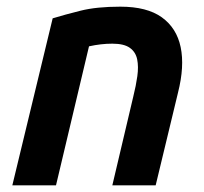

<svg xmlns="http://www.w3.org/2000/svg" viewBox="-20 -556 612 576"><path d="M17 0 138 -501Q174 -512 222 -524Q270 -536 341 -536Q421 -536 465.5 -504Q510 -472 522 -414.5Q534 -357 514 -278L447 0H317L380 -267Q388 -299 392 -327.5Q396 -356 391.5 -378Q387 -400 369.5 -412.5Q352 -425 317 -425Q300 -425 282.5 -423Q265 -421 247 -417L148 0Z"/></svg>

Font: Ubuntu Sans
Style: Bold Italic
Weight: 700
Italic angle: -13.5°
Designer: Dalton Maag Ltd
Foundry: Dalton Maag Ltd
Version: Version 1.006